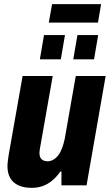

<svg xmlns="http://www.w3.org/2000/svg" viewBox="-20 -893 531 925"><path d="M133 12Q95 12 69 0Q43 -12 29.5 -35Q16 -58 16 -92Q16 -105 18 -119Q20 -133 22 -148L89 -527H234L173 -181Q172 -174 171 -168Q170 -162 170 -156Q170 -144 174 -135Q178 -126 187 -121Q196 -116 208 -116Q224 -116 237.5 -124Q251 -132 261.5 -146Q272 -160 279.5 -180.5Q287 -201 292 -225L345 -527H489L397 0H276V-67H271Q253 -41 232 -23.5Q211 -6 186.5 3Q162 12 133 12ZM172 -607 192 -724H293L273 -607ZM333 -607 353 -724H453L433 -607ZM215 -784 231 -873H467L452 -784Z"/></svg>

Font: Archivo Condensed ExtraBold
Style: Italic
Weight: 800
Width: 3
Italic angle: -10°
Designer: Hector Gatti
Foundry: Omnibus-Type
Version: Version 2.001